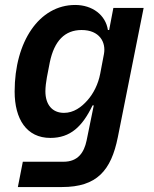

<svg xmlns="http://www.w3.org/2000/svg" viewBox="-20 -554 619 774"><path d="M183 2C264 2 312 -44 353 -129H358L329 13C319 60 295 98 236 98H72L52 200H230C370 200 428 134 455 -1L559 -522H437L420 -433H415C406 -493 353 -534 283 -534C138 -534 39 -386 39 -185C39 -74 87 2 183 2ZM238 -99C190 -99 163 -133 163 -186C163 -202 166 -227 169 -242L181 -304C199 -389 241 -433 309 -433C381 -433 408 -384 399 -336L384 -257C376 -215 357 -177 332 -149C308 -122 277 -99 238 -99Z"/></svg>

Font: Braiins Sans SemiBold
Style: Italic
Weight: 600
Italic angle: -11.31°
Designer: Mike Abbink, Paul van der Laan, Pieter van Rosmalen, Jiri Chlebus, Lubos Buracinsky
Foundry: Bold Monday, Sudetype
Version: Version 1.000;hotconv 1.0.109;makeotfexe 2.5.65596